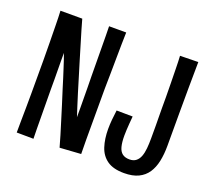

<svg xmlns="http://www.w3.org/2000/svg" viewBox="-121 -876 1160 1043"><g transform="rotate(20 458.5 -354.0)"><path d="M64 -704H190Q196 -680 206.5 -646Q217 -612 229 -571Q241 -530 254.5 -486Q268 -442 281 -399Q294 -356 306 -316.5Q318 -277 328.5 -245Q339 -213 346 -191Q346 -216 346 -244Q346 -272 345.5 -301.5Q345 -331 345 -362.5Q345 -394 344 -426Q344 -456 343.5 -485.5Q343 -515 343 -544.5Q343 -574 342.5 -603Q342 -632 342 -660Q342 -688 341 -715H440Q439 -686 438.5 -649Q438 -612 437.5 -570Q437 -528 436.5 -481.5Q436 -435 435 -388Q435 -338 435 -287.5Q435 -237 435 -188.5Q435 -140 435 -95Q435 -50 436 -11L314 -3Q306 -33 295 -69Q284 -105 271.5 -145.5Q259 -186 246 -228Q233 -270 220 -310Q212 -337 203.5 -363.5Q195 -390 187.5 -413.5Q180 -437 173 -458Q166 -479 160 -495Q160 -473 160 -448.5Q160 -424 160.5 -397.5Q161 -371 161 -342.5Q161 -314 161 -285Q161 -256 161.5 -227Q162 -198 162 -169Q162 -140 162.5 -111.5Q163 -83 163 -55Q163 -27 164 0L67 -1Q67 -32 67.5 -67.5Q68 -103 68.5 -143Q69 -183 69 -225Q69 -267 69 -311Q69 -365 69 -419Q69 -473 68 -524.5Q67 -576 66.5 -621.5Q66 -667 64 -704ZM689 7Q627 7 591.5 -18Q556 -43 541.5 -87.5Q527 -132 527 -189Q527 -215 529.5 -242.5Q532 -270 536 -299L629 -298Q627 -277 625.5 -257Q624 -237 623 -219Q622 -201 622 -185Q622 -147 628.5 -122Q635 -97 650.5 -85Q666 -73 692 -73Q715 -73 729.5 -84.5Q744 -96 751.5 -116Q759 -136 761.5 -163Q764 -190 764 -221Q764 -237 764 -255.5Q764 -274 764 -295Q764 -316 763.5 -341Q763 -366 763 -396Q763 -422 763 -459Q763 -496 762 -538.5Q761 -581 760.5 -622Q760 -663 758 -696L863 -698Q862 -628 861.5 -549Q861 -470 861 -402Q861 -368 861 -338Q861 -308 861 -278Q861 -248 861 -213Q861 -164 852.5 -123.5Q844 -83 824.5 -54Q805 -25 772 -9Q739 7 689 7Z"/></g></svg>

Font: Truculenta SemiBold
Style: Regular
Weight: 600
Version: Version 1.002